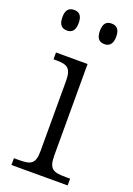

<svg xmlns="http://www.w3.org/2000/svg" viewBox="-143 -796 588 851"><g transform="rotate(20 151.0 -370.5)"><path d="M230 -644C252 -644 269 -656 269 -693C269 -730 252 -741 230 -741C208 -741 192 -730 192 -693C192 -656 208 -644 230 -644ZM54 -644C76 -644 92 -656 92 -693C92 -730 76 -741 54 -741C31 -741 15 -730 15 -693C15 -656 31 -644 54 -644ZM27 0H292V-32H272C213 -32 191 -39 191 -105V-536H42V-504H52C103 -504 127 -497 127 -433V-102C127 -38 104 -32 47 -32H27Z"/></g></svg>

Font: Noto Serif Devanagari Light
Style: Regular
Weight: 300
Designer: Universal Thirst, Indian Type Foundry and the Monotype Design Team
Foundry: Monotype Imaging Inc.
Version: Version 2.004